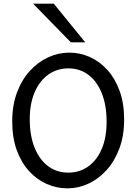

<svg xmlns="http://www.w3.org/2000/svg" viewBox="-20 -1011 753 1043"><path d="M559.1 -349.1Q559.1 -439.5 533 -504.4Q506.8 -569.3 460.2 -604.5Q413.6 -639.6 351.6 -639.6Q290 -639.6 242.7 -606Q195.3 -572.3 168.5 -510.3Q141.6 -448.2 141.6 -363.8Q141.6 -274.9 167.7 -209.5Q193.8 -144 241 -108.6Q288.1 -73.2 351.6 -73.2Q411.6 -73.2 458.5 -106.2Q505.4 -139.2 532.2 -200.9Q559.1 -262.7 559.1 -349.1ZM654.3 -361.3Q654.3 -273.4 628.4 -204.1Q602.5 -134.8 558.8 -86.7Q515.1 -38.6 460.2 -13.2Q405.3 12.2 346.7 12.2Q287.6 12.2 233.6 -11.7Q179.7 -35.6 137.5 -82Q95.2 -128.4 70.8 -196Q46.4 -263.7 46.4 -351.6Q46.4 -439.5 72.3 -508.5Q98.1 -577.6 142.3 -626Q186.5 -674.3 241.9 -699.7Q297.4 -725.1 356.4 -725.1Q414.6 -725.1 468 -701.2Q521.5 -677.2 563.5 -630.9Q605.5 -584.5 629.9 -516.8Q654.3 -449.2 654.3 -361.3ZM159.7 -991.2H272L442.9 -781.2H364.7Z"/></svg>

Font: Andika LitF DSA DSG
Style: Regular
Weight: 400
Designer: Victor Gaultney, Annie Olsen, Julie Remington, Don Collingsworth, Eric Hays, Becca Hirsbrunner
Foundry: SIL International
Version: Version 6.200 ; LitF DSA DSG; ttfautohint (v1.8.3.10-c5d8)